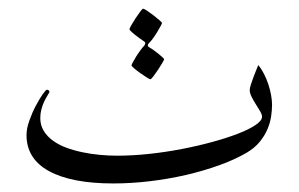

<svg xmlns="http://www.w3.org/2000/svg" viewBox="-20 -410 700 449"><path d="M616.2 -165Q616.2 -152.3 614 -137.7Q611.8 -123 605.5 -107.9Q599.1 -92.8 587.4 -78.4Q575.7 -64 556.6 -52.7Q528.8 -36.6 492.2 -23.4Q455.6 -10.3 414.3 -0.7Q373 8.8 329.6 13.9Q286.1 19 245.1 19Q147.5 19 94.7 -9.8Q42 -38.6 42 -94.2Q42 -109.4 48.6 -127.9Q55.2 -146.5 63.7 -162.6Q72.3 -178.7 79.8 -189.5Q87.4 -200.2 89.8 -200.2Q91.8 -200.2 93.8 -198.7Q95.7 -197.3 95.7 -195.3Q95.7 -194.3 95.2 -193.8Q93.3 -189.9 89.6 -184.1Q85.9 -178.2 82.5 -170.7Q79.1 -163.1 76.7 -153.8Q74.2 -144.5 74.2 -133.8Q74.2 -117.2 82.3 -104Q90.3 -90.8 103.8 -81.1Q117.2 -71.3 135 -64.7Q152.8 -58.1 172.6 -54Q192.4 -49.8 213.1 -47.9Q233.9 -45.9 252.9 -45.9Q289.1 -45.9 328.1 -50Q367.2 -54.2 405 -61.5Q442.9 -68.8 476.8 -78.1Q510.7 -87.4 536.6 -97.4Q562.5 -107.4 577.6 -117.7Q592.8 -127.9 592.8 -137.2Q592.8 -142.1 588.4 -149.7Q584 -157.2 578.4 -166Q572.8 -174.8 568.4 -183.6Q564 -192.4 564 -199.2Q564 -204.1 566.7 -212.2Q569.3 -220.2 572.5 -229Q575.7 -237.8 579.1 -245.8Q582.5 -253.9 584 -257.8Q591.3 -249 597.4 -237.1Q603.5 -225.1 607.7 -212.4Q611.8 -199.7 614 -187.3Q616.2 -174.8 616.2 -165ZM363.8 -271.5Q363.8 -270 359.4 -262.5Q355 -254.9 349.4 -246.6Q343.8 -238.3 338.6 -231.4Q333.5 -224.6 331.5 -224.6Q330.1 -224.6 323 -229Q315.9 -233.4 308.1 -239Q300.3 -244.6 293.9 -250Q287.6 -255.4 287.6 -257.3Q287.6 -258.8 290.8 -264.6Q293.9 -270.5 298.3 -277.6Q302.7 -284.7 307.9 -291.7Q313 -298.8 316.9 -302.7Q319.8 -306.6 319.8 -309.1Q319.8 -311 317.9 -312.5Q313.5 -315.4 307.4 -319.8Q301.3 -324.2 295.7 -328.6Q290 -333 286.4 -336.7Q282.7 -340.3 282.7 -341.3Q282.7 -343.3 287.1 -351.1Q291.5 -358.9 297.1 -367.4Q302.7 -376 307.9 -382.8Q313 -389.6 314.5 -389.6Q316.9 -389.6 324.2 -384.8Q331.5 -379.9 339.1 -374Q346.7 -368.2 352.8 -362.8Q358.9 -357.4 358.9 -356.4Q358.9 -355 355.7 -349.1Q352.5 -343.3 348.1 -335.9Q343.8 -328.6 338.9 -321.8Q334 -314.9 330.6 -311.5Q329.6 -310.5 327.6 -308.3Q325.7 -306.2 325.7 -303.7Q325.7 -301.8 327.6 -300.3Q332 -297.9 338.4 -293.5Q344.7 -289.1 350.3 -284.4Q356 -279.8 359.9 -276.1Q363.8 -272.5 363.8 -271.5Z"/></svg>

Font: Scheherazade Rohingya
Style: Regular
Weight: 400
Designer: SIL International
Foundry: SIL International
Version: Version 2.000 (build 440/429)